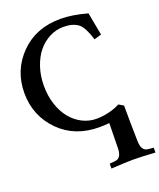

<svg xmlns="http://www.w3.org/2000/svg" viewBox="-179 -843 1020 1229"><g transform="rotate(-20 331.5 -229.0)"><path d="M363.3 277.3V244.1L401.4 240.7H400.9Q445.3 237.3 446.8 168.9Q446.8 141.1 448 94.2Q449.2 47.4 449.7 -1Q408.7 2.4 382.8 2.4Q216.8 2.4 112.3 -102.1Q4.4 -210 4.4 -366.7Q4.4 -522.5 112.3 -630.4Q216.8 -734.9 382.8 -734.9Q463.4 -734.9 564.9 -706.5Q578.1 -632.3 593.8 -551.8L544.4 -537.1Q517.6 -625 484.9 -651.4Q447.8 -680.2 382.8 -680.2Q333 -680.2 288.1 -657Q243.2 -633.8 210 -593.3Q176.8 -552.7 157.2 -493.9Q137.7 -435.1 137.7 -366.7Q137.7 -298.3 157.2 -239.5Q176.8 -180.7 210 -140.4Q243.2 -100.1 288.1 -77.4Q333 -54.7 382.8 -54.7Q427.7 -54.7 470.9 -65.7Q514.2 -76.7 544.4 -93.3L577.1 -74.2V-64.9Q577.1 44.9 580.1 168.9Q581.5 237.3 625.5 240.7Q629.4 241.2 644.5 242.7Q659.7 244.1 663.1 244.1V277.3Q559.6 271 513.2 271Q466.8 271 363.3 277.3Z"/></g></svg>

Font: Flanker
Style: Bold
Weight: 700
Designer: Flanker
Foundry: Flanker
Version: Version 2.021